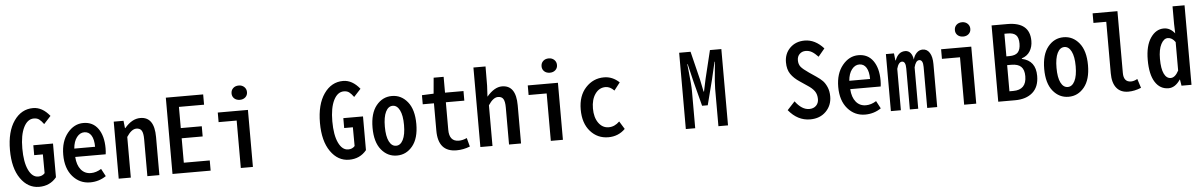

<svg xmlns="http://www.w3.org/2000/svg" viewBox="-35 -1315 11570 1851"><g transform="rotate(-5 5750.0 -390.0)"><path d="M287.1 11.7Q178.7 11.7 107.9 -89.4Q37.1 -190.4 37.1 -366.2Q37.1 -544.9 108.9 -647.5Q180.7 -750 293.9 -750Q382.8 -750 455.1 -660.2L387.7 -586.9Q364.3 -619.1 344.2 -634.3Q324.2 -649.4 293 -649.4Q231.4 -649.4 194.3 -575.2Q157.2 -501 157.2 -371.1Q157.2 -238.3 192.9 -163.1Q228.5 -87.9 287.1 -87.9Q326.2 -87.9 350.6 -115.2L349.6 -296.9H265.6V-392.6H456.1V-66.4Q392.6 11.7 287.1 11.7Z M781.2 11.7Q679.7 11.7 612.3 -65.9Q544.9 -143.6 544.9 -275.4Q544.9 -405.3 609.9 -484.9Q674.8 -564.5 764.6 -564.5Q856.4 -564.5 906.7 -493.7Q957 -422.9 957 -303.7Q957 -270.5 953.1 -245.1H658.2Q663.1 -166 699.7 -121.6Q736.3 -77.1 795.9 -77.1Q846.7 -77.1 896.5 -108.4L935.5 -35.2Q866.2 11.7 781.2 11.7ZM656.2 -326.2H857.4Q857.4 -397.5 833.5 -436Q809.6 -474.6 765.6 -474.6Q723.6 -474.6 692.9 -435.1Q662.1 -395.5 656.2 -326.2Z M1057.6 0V-551.8H1152.3L1160.2 -480.5H1164.1Q1234.4 -564.5 1315.4 -564.5Q1451.2 -564.5 1451.2 -369.1V0H1335V-358.4Q1335 -416 1319.8 -440.9Q1304.7 -465.8 1268.6 -465.8Q1221.7 -465.8 1174.8 -393.6V0Z M1578.1 0V-738.3H1939.5V-638.7H1696.3V-433.6H1899.4V-335H1696.3V-98.6H1947.3V0Z M2239.3 0V-459H2064.5V-551.8H2356.4V0ZM2288.1 -655.3Q2254.9 -655.3 2233.9 -674.3Q2212.9 -693.4 2212.9 -723.6Q2212.9 -754.9 2233.9 -774.4Q2254.9 -793.9 2288.1 -793.9Q2320.3 -793.9 2341.3 -773.9Q2362.3 -753.9 2362.3 -723.6Q2362.3 -693.4 2341.3 -674.3Q2320.3 -655.3 2288.1 -655.3Z M3287.1 11.7Q3178.7 11.7 3107.9 -89.4Q3037.1 -190.4 3037.1 -366.2Q3037.1 -544.9 3108.9 -647.5Q3180.7 -750 3293.9 -750Q3382.8 -750 3455.1 -660.2L3387.7 -586.9Q3364.3 -619.1 3344.2 -634.3Q3324.2 -649.4 3293 -649.4Q3231.4 -649.4 3194.3 -575.2Q3157.2 -501 3157.2 -371.1Q3157.2 -238.3 3192.9 -163.1Q3228.5 -87.9 3287.1 -87.9Q3326.2 -87.9 3350.6 -115.2L3349.6 -296.9H3265.6V-392.6H3456.1V-66.4Q3392.6 11.7 3287.1 11.7Z M3538.1 -275.4Q3538.1 -415 3598.6 -489.7Q3659.2 -564.5 3750 -564.5Q3840.8 -564.5 3901.4 -489.7Q3961.9 -415 3961.9 -275.4Q3961.9 -136.7 3901.4 -62.5Q3840.8 11.7 3750 11.7Q3659.2 11.7 3598.6 -62.5Q3538.1 -136.7 3538.1 -275.4ZM3750 -83Q3792 -83 3817.4 -132.8Q3842.8 -182.6 3842.8 -275.4Q3842.8 -369.1 3817.4 -419.4Q3792 -469.7 3750 -469.7Q3707 -469.7 3682.1 -419.4Q3657.2 -369.1 3657.2 -275.4Q3657.2 -182.6 3682.1 -132.8Q3707 -83 3750 -83Z M4327.1 11.7Q4148.4 11.7 4148.4 -194.3V-459H4040V-546.9L4153.3 -551.8L4167 -705.1H4263.7V-551.8H4442.4V-459H4263.7V-192.4Q4263.7 -79.1 4356.4 -79.1Q4394.5 -79.1 4434.6 -97.7L4457 -13.7Q4392.6 11.7 4327.1 11.7Z M4557.6 0V-769.5H4674.8L4673.8 -585L4668 -477.5Q4742.2 -564.5 4815.4 -564.5Q4951.2 -564.5 4951.2 -369.1V0H4835V-358.4Q4835 -416 4819.8 -440.9Q4804.7 -465.8 4768.6 -465.8Q4721.7 -465.8 4674.8 -393.6V0Z M5239.3 0V-459H5064.5V-551.8H5356.4V0ZM5288.1 -655.3Q5254.9 -655.3 5233.9 -674.3Q5212.9 -693.4 5212.9 -723.6Q5212.9 -754.9 5233.9 -774.4Q5254.9 -793.9 5288.1 -793.9Q5320.3 -793.9 5341.3 -773.9Q5362.3 -753.9 5362.3 -723.6Q5362.3 -693.4 5341.3 -674.3Q5320.3 -655.3 5288.1 -655.3Z M5795.9 13.7Q5690.4 13.7 5621.6 -64.5Q5552.7 -142.6 5552.7 -275.4Q5552.7 -408.2 5625.5 -486.8Q5698.2 -565.4 5802.7 -565.4Q5884.8 -565.4 5950.2 -503.9L5892.6 -429.7Q5853.5 -470.7 5809.6 -470.7Q5748 -470.7 5709.5 -416.5Q5670.9 -362.3 5670.9 -275.4Q5670.9 -188.5 5709 -135.3Q5747.1 -82 5807.6 -82Q5865.2 -82 5912.1 -128.9L5959 -52.7Q5892.6 13.7 5795.9 13.7Z M6545.9 0V-738.3H6656.2L6723.6 -463.9L6748 -344.7H6752L6777.3 -463.9L6843.8 -738.3H6954.1V0H6861.3V-361.3Q6861.3 -391.6 6864.7 -437.5Q6868.2 -483.4 6874.5 -546.4Q6880.9 -609.4 6881.8 -622.1H6877.9L6837.9 -450.2L6776.4 -210H6721.7L6659.2 -450.2L6618.2 -622.1H6614.3Q6616.2 -602.5 6622.6 -544.4Q6628.9 -486.3 6632.8 -439Q6636.7 -391.6 6636.7 -361.3V0Z M7749 11.7Q7627.9 11.7 7540 -95.7L7613.3 -174.8Q7676.8 -88.9 7749 -88.9Q7790 -88.9 7814.9 -113.3Q7839.8 -137.7 7839.8 -176.8Q7839.8 -222.7 7817.9 -253.9Q7795.9 -285.2 7750 -314.5L7680.7 -361.3Q7624 -398.4 7593.8 -442.9Q7563.5 -487.3 7563.5 -556.6Q7563.5 -640.6 7618.7 -695.3Q7673.8 -750 7760.7 -750Q7862.3 -750 7944.3 -658.2L7881.8 -583Q7849.6 -617.2 7822.3 -633.3Q7794.9 -649.4 7761.7 -649.4Q7726.6 -649.4 7703.1 -626.5Q7679.7 -603.5 7679.7 -566.4Q7679.7 -527.3 7699.7 -502.4Q7719.7 -477.5 7775.4 -439.5L7841.8 -394.5Q7880.9 -368.2 7903.3 -345.2Q7925.8 -322.3 7942.9 -283.2Q7960 -244.1 7960 -192.4Q7960 -105.5 7901.9 -46.9Q7843.8 11.7 7749 11.7Z M8281.2 11.7Q8179.7 11.7 8112.3 -65.9Q8044.9 -143.6 8044.9 -275.4Q8044.9 -405.3 8109.9 -484.9Q8174.8 -564.5 8264.6 -564.5Q8356.4 -564.5 8406.7 -493.7Q8457 -422.9 8457 -303.7Q8457 -270.5 8453.1 -245.1H8158.2Q8163.1 -166 8199.7 -121.6Q8236.3 -77.1 8295.9 -77.1Q8346.7 -77.1 8396.5 -108.4L8435.5 -35.2Q8366.2 11.7 8281.2 11.7ZM8156.2 -326.2H8357.4Q8357.4 -397.5 8333.5 -436Q8309.6 -474.6 8265.6 -474.6Q8223.6 -474.6 8192.9 -435.1Q8162.1 -395.5 8156.2 -326.2Z M8530.3 0V-551.8H8608.4L8616.2 -483.4H8620.1Q8649.4 -564.5 8717.8 -564.5Q8749 -564.5 8768.6 -541Q8788.1 -517.6 8793.9 -475.6Q8803.7 -514.6 8828.6 -539.6Q8853.5 -564.5 8886.7 -564.5Q8929.7 -564.5 8954.1 -525.4Q8978.5 -486.3 8978.5 -416V0H8881.8V-396.5Q8881.8 -465.8 8844.7 -465.8Q8811.5 -465.8 8794.9 -400.4V0H8713.9V-396.5Q8713.9 -465.8 8678.7 -465.8Q8644.5 -465.8 8627 -400.4V0Z M9239.3 0V-459H9064.5V-551.8H9356.4V0ZM9288.1 -655.3Q9254.9 -655.3 9233.9 -674.3Q9212.9 -693.4 9212.9 -723.6Q9212.9 -754.9 9233.9 -774.4Q9254.9 -793.9 9288.1 -793.9Q9320.3 -793.9 9341.3 -773.9Q9362.3 -753.9 9362.3 -723.6Q9362.3 -693.4 9341.3 -674.3Q9320.3 -655.3 9288.1 -655.3Z M9569.3 0V-738.3H9721.7Q9938.5 -738.3 9938.5 -556.6Q9938.5 -500 9912.1 -457Q9885.7 -414.1 9832 -396.5V-391.6Q9964.8 -363.3 9964.8 -215.8Q9964.8 -109.4 9902.3 -54.7Q9839.8 0 9732.4 0ZM9685.5 -428.7H9714.8Q9772.5 -428.7 9797.4 -456.1Q9822.3 -483.4 9822.3 -540Q9822.3 -598.6 9797.4 -623Q9772.5 -647.5 9718.8 -647.5H9685.5ZM9685.5 -90.8H9722.7Q9850.6 -90.8 9850.6 -222.7Q9850.6 -285.2 9820.3 -314.5Q9790 -343.8 9726.6 -343.8H9685.5Z M10038.1 -275.4Q10038.1 -415 10098.6 -489.7Q10159.2 -564.5 10250 -564.5Q10340.8 -564.5 10401.4 -489.7Q10461.9 -415 10461.9 -275.4Q10461.9 -136.7 10401.4 -62.5Q10340.8 11.7 10250 11.7Q10159.2 11.7 10098.6 -62.5Q10038.1 -136.7 10038.1 -275.4ZM10250 -83Q10292 -83 10317.4 -132.8Q10342.8 -182.6 10342.8 -275.4Q10342.8 -369.1 10317.4 -419.4Q10292 -469.7 10250 -469.7Q10207 -469.7 10182.1 -419.4Q10157.2 -369.1 10157.2 -275.4Q10157.2 -182.6 10182.1 -132.8Q10207 -83 10250 -83Z M10828.1 12.7Q10752.9 12.7 10713.4 -36.6Q10673.8 -85.9 10673.8 -178.7V-676.8H10549.8V-769.5H10790V-171.9Q10790 -83 10862.3 -83Q10890.6 -83 10923.8 -101.6L10952.1 -13.7Q10887.7 12.7 10828.1 12.7Z M11216.8 13.7Q11134.8 13.7 11087.4 -60.1Q11040 -133.8 11040 -275.4Q11040 -412.1 11091.8 -488.3Q11143.6 -564.5 11220.7 -564.5Q11281.2 -564.5 11326.2 -507.8L11323.2 -599.6V-769.5H11439.5V0H11342.8L11333 -60.5H11331.1Q11281.2 13.7 11216.8 13.7ZM11246.1 -83Q11289.1 -83 11323.2 -148.4V-423.8Q11292 -468.8 11251 -468.8Q11211.9 -468.8 11185.1 -417.5Q11158.2 -366.2 11158.2 -275.4Q11158.2 -180.7 11181.6 -131.8Q11205.1 -83 11246.1 -83Z"/></g></svg>

Font: GenEi Gothic M SemiBold
Style: Regular
Weight: 500
Designer: o_tamon (Modified); [Source Han Sans]
Ryoko NISHIZUKA  (kana & ideographs); Paul D. Hunt (Latin, Greek & Cyrillic); Wenl
Version: Version 1.1a;Original Version 1.004